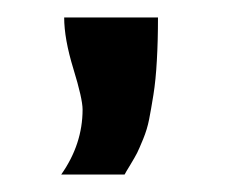

<svg xmlns="http://www.w3.org/2000/svg" viewBox="-20 -100 259 219"><path d="M53.2 -80.1H160.2Q160.2 -53.2 158.9 -31Q157.7 -8.8 155 8.1Q152.3 24.9 150.1 36.1Q147.9 47.4 143.3 58.6Q138.7 69.8 136.5 74.2Q134.3 78.6 128.7 87.9Q123 97.2 122.1 99.1H49.8Q74.2 64.5 74.2 24.9Q74.2 12.7 63.7 -21.5Q53.2 -55.7 53.2 -80.1Z"/></svg>

Font: Pfennig
Style: Bold
Weight: 700
Version: Version 20120410 ; ttfautohint (v0.8)